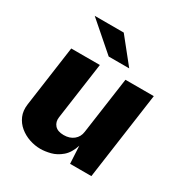

<svg xmlns="http://www.w3.org/2000/svg" viewBox="-171 -851 939 988"><g transform="rotate(30 299.0 -356.5)"><path d="M207 10Q174 10 141.5 -1Q109 -12 83.2 -33.2Q57.5 -54.5 44.2 -85.2Q31 -116 36.5 -156L87 -517H257L209.5 -179Q205.5 -150 222.2 -130.8Q239 -111.5 275.5 -111.5Q311 -111.5 334.2 -130.2Q357.5 -149 361.5 -180L409 -517H577.5L505 0H378.5L373 -104.5Q357.5 -56 328.2 -31.2Q299 -6.5 266.5 1.8Q234 10 207 10ZM274.5 -577.5 107.5 -723H280L396.5 -577.5Z"/></g></svg>

Font: Public Sans Thin ExtraBold
Style: Italic
Weight: 800
Italic angle: -8°
Version: Version 2.001